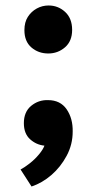

<svg xmlns="http://www.w3.org/2000/svg" viewBox="-20 -526 341 700"><path d="M95 154 55 92Q70 84 88.5 69.5Q107 55 122 37Q137 19 142 5Q112 2 89.5 -18.5Q67 -39 67 -77Q67 -118 93.5 -140Q120 -162 155 -161Q200 -161 223 -127.5Q246 -94 245 -46Q245 1 223 42Q201 83 167.5 112Q134 141 95 154ZM156 -331Q120 -331 94.5 -353Q69 -375 69 -416Q69 -445 81.5 -464.5Q94 -484 114 -495Q134 -506 157 -506Q192 -506 217.5 -482.5Q243 -459 243 -417Q243 -376 217 -353.5Q191 -331 156 -331Z"/></svg>

Font: Onest
Style: Bold
Weight: 700
Designer: Dmitri Voloshin, Andrey Kudryavtsev
Foundry: Dmitri Voloshin, Andrey Kudryavtsev
Version: Version 1.000;gftools[0.9.33]